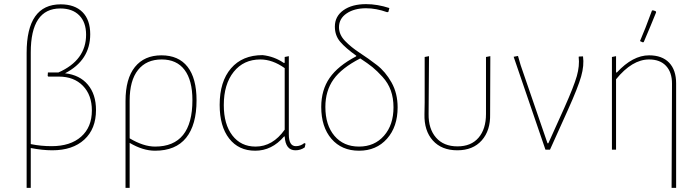

<svg xmlns="http://www.w3.org/2000/svg" viewBox="-20 -725 3389 930"><path d="M109 185V-469Q109 -704 274 -704Q342 -704 379.5 -666.5Q417 -629 417 -559Q417 -433 295 -370Q366 -362 405.5 -315Q445 -268 445 -192Q445 -101 388.5 -49Q332 3 233 3Q186 3 129 -8V185ZM129 -471V-27Q178 -17 230 -17Q321 -17 373 -63Q425 -109 425 -190Q425 -265 381.5 -309.5Q338 -354 265 -354H214L211 -357L212 -374H263Q397 -433 397 -557Q397 -617 364 -650.5Q331 -684 272 -684Q129 -684 129 -471Z M588 185V-236Q588 -344 633.5 -400.5Q679 -457 762 -457Q845 -457 888.5 -401.5Q932 -346 932 -239Q932 -120 881.5 -57.5Q831 5 731 5Q672 5 608 -33V185ZM608 -238V-55Q675 -15 731 -15Q912 -15 912 -240Q912 -336 874 -386.5Q836 -437 763 -437Q689 -437 648.5 -386Q608 -335 608 -238Z M1216 5Q1136 5 1090 -54Q1044 -113 1044 -217Q1044 -330 1099 -394Q1154 -458 1252 -458Q1308 -452 1355 -420L1359 -421V-449L1379 -453V-74Q1379 -17 1413 -17Q1436 -17 1454 -32L1460 -29L1456 -11Q1436 3 1411 3Q1363 3 1359 -64H1356Q1297 5 1216 5ZM1064 -216Q1064 -123 1105.5 -69Q1147 -15 1218 -15Q1301 -15 1359 -97V-395Q1300 -437 1241 -437Q1160 -437 1112 -377Q1064 -317 1064 -216Z M1536 -207Q1536 -289 1576.5 -347.5Q1617 -406 1705 -452L1706 -455Q1654 -492 1628 -522.5Q1602 -553 1602 -596Q1602 -646 1643.5 -675.5Q1685 -705 1753 -705Q1808 -705 1866 -686L1861 -667L1855 -666Q1802 -685 1753 -685Q1696 -685 1659 -660Q1622 -635 1622 -593Q1622 -557 1651.5 -526.5Q1681 -496 1722.5 -469Q1764 -442 1805.5 -410Q1847 -378 1876.5 -325.5Q1906 -273 1906 -205Q1906 -111 1854.5 -53Q1803 5 1719 5Q1635 5 1585.5 -52.5Q1536 -110 1536 -207ZM1556 -207Q1556 -119 1600 -67Q1644 -15 1719 -15Q1794 -15 1840 -67.5Q1886 -120 1886 -205Q1886 -250 1873 -286.5Q1860 -323 1833 -352.5Q1806 -382 1784.5 -399.5Q1763 -417 1725 -442Q1635 -396 1595.5 -340.5Q1556 -285 1556 -207Z M2036 -172 2037 -229V-449L2058 -453L2056 -173Q2055 -101 2092 -58.5Q2129 -16 2196 -16Q2262 -16 2298 -58Q2334 -100 2334 -173V-449L2355 -453L2354 -172Q2356 -93 2313.5 -45Q2271 3 2195 3Q2119 3 2076.5 -44.5Q2034 -92 2036 -172Z M2804 -452Q2810 -408 2795 -355Q2780 -302 2731 -193L2644 0H2622L2468 -450L2489 -454L2502 -409L2632 -31H2636L2714 -204Q2760 -307 2774 -356.5Q2788 -406 2783 -449L2784 -451Z M3138 -674 3143 -675 3156 -671 3158 -665Q3134 -605 3098 -521L3093 -520L3080 -526Q3104 -581 3138 -674ZM2964 -453V-374H2968Q3045 -457 3124 -457Q3187 -457 3221 -421.5Q3255 -386 3255 -321V185H3233L3235 -320Q3235 -375 3206 -406Q3177 -437 3124 -437Q3042 -437 2964 -341V0H2944V-449Z"/></svg>

Font: Alegreya Sans SC Thin
Style: Regular
Weight: 100
Designer: Juan Pablo del Peral
Foundry: Huerta Tipografica
Version: Version 2.007